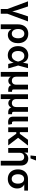

<svg xmlns="http://www.w3.org/2000/svg" viewBox="2100 -2900 1003 5244"><g transform="rotate(90 2602.0 -277.5)"><path d="M227.1 28.3 16.1 -540H155.3L252 -251.5Q269 -201.2 281.7 -149.9Q294.4 -98.6 307.6 -45.9H276.4Q289.6 -98.6 302 -149.9Q314.5 -201.2 330.6 -251.5L426.8 -540H564.5L353 28.3ZM225.1 204.1V-3.4H355.5V204.1Z M644.5 204.1V-262.7Q644.5 -349.6 675.8 -413.6Q707 -477.5 764.6 -512.5Q822.3 -547.4 901.4 -547.4Q979 -547.4 1036.9 -513.9Q1094.7 -480.5 1126.7 -417.5Q1158.7 -354.5 1158.7 -266.1Q1158.7 -181.6 1129.6 -119.6Q1100.6 -57.6 1050 -23.9Q999.5 9.8 934.6 9.8Q890.6 9.8 859.9 -4.9Q829.1 -19.5 809.8 -41.3Q790.5 -63 779.3 -85H774.9V204.1ZM898.9 -97.2Q940.4 -97.2 968.5 -119.1Q996.6 -141.1 1011 -180.2Q1025.4 -219.2 1025.4 -270Q1025.4 -320.3 1011.2 -358.6Q997.1 -397 969.2 -418.7Q941.4 -440.4 899.9 -440.4Q859.9 -440.4 830.8 -419.4Q801.8 -398.4 786.6 -360.4Q771.5 -322.3 771.5 -270Q771.5 -218.8 786.6 -179.7Q801.8 -140.6 830.3 -118.9Q858.9 -97.2 898.9 -97.2Z M1490.7 11.7Q1415.5 11.7 1358.9 -23.7Q1302.2 -59.1 1270.8 -122.1Q1239.3 -185.1 1239.3 -268.1Q1239.3 -351.6 1271 -414.6Q1302.7 -477.5 1359.9 -512.7Q1417 -547.9 1493.2 -547.9Q1547.4 -547.9 1584.5 -530.5Q1621.6 -513.2 1645 -485.1Q1668.5 -457 1681.9 -423.3Q1695.3 -389.6 1702.1 -356.9H1742.2L1768.1 -273.9L1848.1 0H1726.1L1661.1 -271.5Q1653.8 -302.7 1641.8 -332.8Q1629.9 -362.8 1612.1 -387.2Q1594.2 -411.6 1568.1 -426Q1542 -440.4 1506.8 -440.4Q1464.8 -440.4 1434.6 -419.9Q1404.3 -399.4 1388.2 -360.8Q1372.1 -322.3 1372.1 -268.6Q1372.1 -215.8 1387.7 -177.2Q1403.3 -138.7 1432.9 -117.9Q1462.4 -97.2 1502.9 -97.2Q1538.1 -97.2 1564.9 -112.3Q1591.8 -127.4 1611.1 -152.6Q1630.4 -177.7 1642.6 -208Q1654.8 -238.3 1661.6 -268.6L1719.7 -540H1840.8L1768.1 -268.6L1742.2 -187.5H1702.6Q1694.3 -154.8 1680.7 -119.9Q1667 -85 1643.8 -55.2Q1620.6 -25.4 1583.5 -6.8Q1546.4 11.7 1490.7 11.7Z M1943.8 204.1V-540H2073.7V-221.2Q2073.7 -179.7 2088.4 -152.8Q2103 -126 2127.9 -112.8Q2152.8 -99.6 2184.6 -99.6Q2216.3 -99.6 2240.7 -112.8Q2265.1 -126 2278.8 -152.8Q2292.5 -179.7 2292.5 -221.2V-540H2422.9V-146Q2422.9 -124 2433.1 -114.3Q2443.4 -104.5 2467.3 -104.5H2486.8V0H2437Q2366.7 0 2332.3 -34.7Q2297.9 -69.3 2297.9 -135.3V-184.6H2320.8Q2320.8 -129.9 2308.1 -94.5Q2295.4 -59.1 2275.1 -38.8Q2254.9 -18.6 2231.4 -10Q2208 -1.5 2187 -1.5Q2165.5 -1.5 2141.8 -10Q2118.2 -18.6 2097.7 -38.8Q2077.1 -59.1 2064.2 -94.5Q2051.3 -129.9 2051.3 -184.6H2073.7V204.1Z M2554.7 204.1V-540H2684.6V-221.2Q2684.6 -179.7 2699.2 -152.8Q2713.9 -126 2738.8 -112.8Q2763.7 -99.6 2795.4 -99.6Q2827.1 -99.6 2851.6 -112.8Q2876 -126 2889.6 -152.8Q2903.3 -179.7 2903.3 -221.2V-540H3033.7V-146Q3033.7 -124 3043.9 -114.3Q3054.2 -104.5 3078.1 -104.5H3097.7V0H3047.9Q2977.5 0 2943.1 -34.7Q2908.7 -69.3 2908.7 -135.3V-184.6H2931.6Q2931.6 -129.9 2918.9 -94.5Q2906.2 -59.1 2886 -38.8Q2865.7 -18.6 2842.3 -10Q2818.8 -1.5 2797.9 -1.5Q2776.4 -1.5 2752.7 -10Q2729 -18.6 2708.5 -38.8Q2688 -59.1 2675 -94.5Q2662.1 -129.9 2662.1 -184.6H2684.6V204.1Z M3318.4 2.9Q3239.3 2.9 3202.4 -31.5Q3165.5 -65.9 3165.5 -135.7V-540H3295.9V-154.8Q3295.9 -126 3305.2 -114Q3314.5 -102.1 3338.4 -102.1Q3349.1 -102.1 3355.7 -102.5Q3362.3 -103 3367.2 -104.5L3384.8 -5.9Q3373.5 -2.9 3356.2 0Q3338.9 2.9 3318.4 2.9Z M3588.4 -540V0H3458V-540ZM3954.1 -540 3703.6 -220.2H3553.7L3552.2 -316.9H3634.3L3796.9 -540ZM3790.5 0 3628.4 -225.1 3722.7 -295.4 3949.7 0Z M4152.8 -313.5V0H4022.5V-540H4147L4148.4 -405.3H4135.7Q4158.7 -475.1 4203.1 -511.2Q4247.6 -547.4 4314.9 -547.4Q4371.1 -547.4 4413.1 -523.4Q4455.1 -499.5 4478.3 -453.6Q4501.5 -407.7 4501.5 -342.3V204.1H4370.6V-321.3Q4370.6 -375.5 4343 -405.8Q4315.4 -436 4266.1 -436Q4233.4 -436 4207.8 -421.9Q4182.1 -407.7 4167.5 -380.4Q4152.8 -353 4152.8 -313.5ZM4225.6 -608.4 4241.7 -758.8H4362.8L4305.7 -608.4Z M4866.7 11.2Q4787.1 11.2 4728.3 -23.4Q4669.4 -58.1 4637.5 -120.4Q4605.5 -182.6 4605.5 -265.6Q4605.5 -348.6 4637.5 -410.2Q4669.4 -471.7 4728.3 -505.9Q4787.1 -540 4866.2 -540H5185.1V-438H4952.1L4866.2 -434.1Q4824.2 -434.1 4795.7 -412.8Q4767.1 -391.6 4752.7 -353.5Q4738.3 -315.4 4738.3 -265.6Q4738.3 -216.3 4752.7 -177.7Q4767.1 -139.2 4795.7 -116.9Q4824.2 -94.7 4866.7 -94.7Q4908.7 -94.7 4937.5 -116.9Q4966.3 -139.2 4980.7 -177.7Q4995.1 -216.3 4995.1 -265.6Q4995.1 -315.4 4980.7 -353.3Q4966.3 -391.1 4937.5 -412.6Q4908.7 -434.1 4866.7 -434.1V-469.7Q4923.8 -469.7 4971.4 -455.8Q5019 -441.9 5054 -414.1Q5088.9 -386.2 5108.2 -344.2Q5127.4 -302.2 5127.4 -245.6Q5127.4 -172.4 5095.5 -114.3Q5063.5 -56.2 5004.9 -22.5Q4946.3 11.2 4866.7 11.2Z"/></g></svg>

Font: V-Inter
Style: SemiBold-600
Weight: 600
Designer: Rasmus Andersson
Foundry: rsms
Version: Version 4.000;git-4146feb